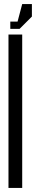

<svg xmlns="http://www.w3.org/2000/svg" viewBox="-20 -931 178 951"><path d="M77 -788H31V-824H67L90 -911H138V-849ZM22 0V-760H90V0Z"/></svg>

Font: Commune Nuit Debout
Style: Regular
Weight: 400
Designer: Sébastien Marchal
Foundry: Sébastien Marchal
Version: Version 1.003;PS 1.3;hotconv 1.0.88;makeotf.lib2.5.647800